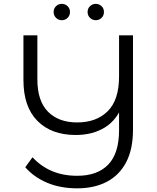

<svg xmlns="http://www.w3.org/2000/svg" viewBox="-20 -886 828 1010"><path d="M385.8 104.7Q297.2 104.7 227.9 75.3Q158.6 46 112.8 -6.2L151 -58.7Q196.1 -10.1 254.5 14.3Q312.9 38.7 386.2 38.7Q492.7 38.7 549.5 -20.4Q606.3 -79.5 606.3 -200.8V-350.4L628.1 -342.7Q597.6 -256.5 532.7 -216.2Q467.9 -175.9 378.5 -175.9Q250 -175.9 176.7 -250.2Q103.3 -324.4 103.3 -464.8V-700H176.6V-467.5Q176.6 -355.1 232.4 -298.5Q288.3 -241.9 385.8 -241.9Q487.2 -241.9 546.8 -301.2Q606.3 -360.5 606.3 -484.1V-700H679.6V-203.2Q679.6 -101.4 643.9 -33Q608.3 35.3 542.4 70Q476.6 104.7 385.8 104.7ZM483.8 -779.7Q466.4 -779.7 453.6 -791.9Q440.8 -804.2 440.8 -822.7Q440.8 -841.6 453.6 -853.6Q466.4 -865.7 483.8 -865.7Q501.6 -865.7 514.2 -853.6Q526.8 -841.6 526.8 -822.7Q526.8 -804.2 514.2 -791.9Q501.6 -779.7 483.8 -779.7ZM305.1 -779.7Q287.7 -779.7 274.9 -791.9Q262.1 -804.2 262.1 -822.7Q262.1 -841.6 274.9 -853.6Q287.7 -865.7 305.1 -865.7Q322.9 -865.7 335.5 -853.6Q348.1 -841.6 348.1 -822.7Q348.1 -804.2 335.5 -791.9Q322.9 -779.7 305.1 -779.7Z"/></svg>

Font: Montserrat Alternates Thin
Style: Regular
Weight: 100
Designer: Julieta Ulanovsky
Foundry: Julieta Ulanovsky
Version: Version 9.000